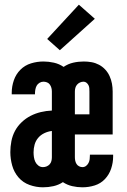

<svg xmlns="http://www.w3.org/2000/svg" viewBox="-20 -790 540 818"><path d="M163 8Q134 8 106 -2Q78 -12 59 -34Q40 -56 32 -84.5Q24 -113 24 -142Q24 -165 28.5 -188.5Q33 -212 44 -232.5Q55 -253 72.5 -269.5Q90 -286 110.5 -296.5Q131 -307 154 -312.5Q177 -318 201 -319V-400Q201 -408 199 -415.5Q197 -423 192.5 -429.5Q188 -436 180.5 -439Q173 -442 165 -442Q156 -442 148 -437Q140 -432 136 -424.5Q132 -417 130.5 -408Q129 -399 129 -391Q129 -390 129 -389.5Q129 -389 129 -388H30Q30 -390 30 -391.5Q30 -393 30 -395Q30 -422 39 -448Q48 -474 67 -493Q86 -512 112 -520Q138 -528 165 -528Q187 -528 209.5 -523Q232 -518 251 -505Q270 -518 292 -523Q314 -528 337 -528Q354 -528 370.5 -525Q387 -522 402 -514Q417 -506 428.5 -493.5Q440 -481 447 -465.5Q454 -450 457 -433.5Q460 -417 460 -400V-217H299V-120Q299 -113 300.5 -105.5Q302 -98 306 -91.5Q310 -85 317 -81.5Q324 -78 331 -78Q340 -78 346.5 -83Q353 -88 357 -95.5Q361 -103 362 -111.5Q363 -120 363 -128Q363 -129 363 -129.5Q363 -130 363 -131H462Q462 -129 462 -127Q462 -125 462 -123Q462 -97 453.5 -71.5Q445 -46 427 -27Q409 -8 383.5 0Q358 8 331 8Q309 8 287.5 3Q266 -2 248 -14Q230 -2 208 3Q186 8 163 8ZM299 -303H361V-400Q361 -407 360.5 -414Q360 -421 357 -427Q354 -433 348.5 -437.5Q343 -442 336 -442Q328 -442 320.5 -438.5Q313 -435 308 -429Q303 -423 301 -415.5Q299 -408 299 -400ZM163 -78Q171 -78 178.5 -81Q186 -84 191.5 -90Q197 -96 199 -104Q201 -112 201 -120V-232Q184 -230 168.5 -222.5Q153 -215 142.5 -202.5Q132 -190 127.5 -174Q123 -158 123 -141Q123 -131 124.5 -120.5Q126 -110 130.5 -100.5Q135 -91 143.5 -84.5Q152 -78 163 -78ZM235 -576 181 -624 316 -770 384 -710Z"/></svg>

Font: Zed Mono Semibold
Style: Regular
Weight: 600
Monospace: yes
Designer: Belleve Invis
Foundry: Belleve Invis
Version: Version 1.0.0; ttfautohint (v1.8.4)